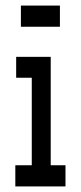

<svg xmlns="http://www.w3.org/2000/svg" viewBox="-20 -669 290 689"><path d="M35 0V-76H94V-390H38V-465H162V-76H215V0ZM55 -573V-649H195V-573Z"/></svg>

Font: Inconsolata UltraCondensed Bold
Style: Regular
Weight: 700
Width: 1
Monospace: yes
Designer: Raph Levien, Cyreal, Brenton Simpson
Foundry: Raph Levien, Cyreal, Google
Version: Version 3.001; ttfautohint (v1.8.2.53-6de2)